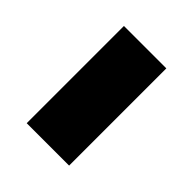

<svg xmlns="http://www.w3.org/2000/svg" viewBox="-24 -431 317 317"><g transform="rotate(-45 135.0 -272.5)"><path d="M22 -223V-322H249V-223Z"/></g></svg>

Font: Noto Serif Lao Condensed
Style: Bold
Weight: 700
Width: 3
Designer: Monotype Design Team
Foundry: Monotype Imaging Inc.
Version: Version 2.003; ttfautohint (v1.8.4.7-5d5b)